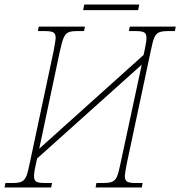

<svg xmlns="http://www.w3.org/2000/svg" viewBox="-41 -832 800 852"><path d="M-17 -20H16Q42 -20 55 -26Q68 -32 75.5 -49.5Q83 -67 91 -108L197 -606Q206 -653 206 -663Q206 -682 196 -688Q186 -694 160 -694H127L131 -714H336L332 -694H300Q274 -694 261.5 -688Q249 -682 241.5 -664.5Q234 -647 225 -606L133 -172L596 -588L600 -606Q609 -647 609 -663Q609 -682 599 -688Q589 -694 563 -694H531L535 -714H739L735 -694H703Q677 -694 664 -688Q651 -682 643.5 -664.5Q636 -647 628 -606L522 -108Q513 -61 513 -51Q513 -32 523 -26Q533 -20 559 -20H592L588 0H383L387 -20H419Q445 -20 458 -26Q471 -32 478.5 -49.5Q486 -67 494 -108L588 -545L124 -129L119 -108Q110 -69 110 -51Q110 -32 120 -26Q130 -20 156 -20H190L186 0H-21ZM333 -812H577L572 -787H328Z"/></svg>

Font: Noto Serif NarrowThin
Style: Italic
Weight: 250
Width: 4
Italic angle: -12°
Designer: Monotype Design Team
Foundry: Monotype Imaging Inc.
Version: Version 1.001